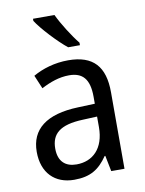

<svg xmlns="http://www.w3.org/2000/svg" viewBox="-87 -827 681 899"><g transform="rotate(-10 254.0 -378.0)"><path d="M235 -766H133V-756C157 -717 228 -641 272 -606H328V-618C298 -655 256 -721 235 -766ZM261 -546C197 -546 138 -528 93 -502L120 -438C162 -460 206 -476 253 -476C316 -476 349 -443 349 -357V-324L269 -321C117 -316 42 -256 42 -149C42 -49 101 10 193 10C270 10 312 -17 352 -75H355L370 0H433V-364C433 -486 380 -546 261 -546ZM281 -260 349 -263V-213C349 -111 293 -59 216 -59C164 -59 130 -87 130 -149C130 -218 170 -256 281 -260Z"/></g></svg>

Font: Noto Sans Malayalam SemiCondensed
Style: Regular
Weight: 400
Width: 4
Designer: Jelle Bosma - Monotype Design Team
Foundry: Monotype Imaging Inc.
Version: Version 2.104